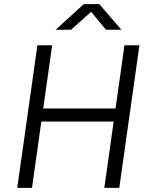

<svg xmlns="http://www.w3.org/2000/svg" viewBox="-20 -904 733 924"><path d="M63 0 160 -686H231L188 -382H536L579 -686H651L554 0H482L527 -319H179L134 0ZM248 -761 383 -884H458L564 -761H490L408 -860H433L322 -761Z"/></svg>

Font: Chivo Medium ExtraLight
Style: Italic
Weight: 250
Italic angle: -8.05°
Version: Version 2.002